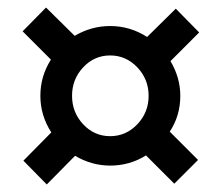

<svg xmlns="http://www.w3.org/2000/svg" viewBox="-20 -590 590 509"><path d="M42 -164 116 -239Q87 -284 87 -336Q87 -388 115 -432L40 -507L102 -570L178 -495Q222 -521 272 -521Q325 -521 370 -492L446 -567L508 -504L432 -428Q458 -384 458 -336Q458 -283 430 -241L505 -166L442 -103L367 -178Q324 -151 272 -151Q223 -151 179 -177L104 -101ZM374 -336Q374 -380 344 -411.5Q314 -443 272 -443Q230 -443 200.5 -411.5Q171 -380 171 -336Q171 -292 200.5 -260.5Q230 -229 272 -229Q314 -229 344 -260.5Q374 -292 374 -336Z"/></svg>

Font: Biryani SemiBold
Style: Regular
Weight: 600
Designer: Dan Reynolds and Mathieu Réguer
Foundry: Dan Reynolds and Mathieu Réguer
Version: Version 1.004; ttfautohint (v1.1) -l 5 -r 5 -G 72 -x 0 -D la